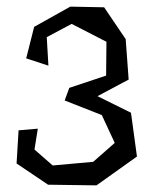

<svg xmlns="http://www.w3.org/2000/svg" viewBox="-20 -538 483 579"><path d="M294 -516 359 -420 368 -298 274 -248 375 -198 393 -66 271 21 125 19 30 -45 36 -145 94 -150 84 -87 139 -39 261 -50 326 -107 287 -191 175 -235 189 -273 300 -310 301 -412 196 -466 121 -426 126 -340 59 -362 83 -457 192 -518Z"/></svg>

Font: Underdog
Style: Regular
Weight: 400
Designer: Sergey Steblina
Foundry: Sergey Steblina, Jovanny Lemonad
Version: Version 1.001; ttfautohint (v0.9)